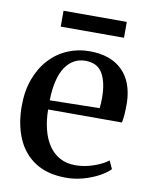

<svg xmlns="http://www.w3.org/2000/svg" viewBox="-81 -763 658 834"><g transform="rotate(10 248.0 -346.0)"><path d="M267.5 11Q186.5 11 132.5 -23.2Q78.5 -57.5 51.5 -119.5Q24.5 -181.5 24.5 -263.5Q24.5 -329.5 44 -382.2Q63.5 -435 97.5 -472Q131.5 -509 177 -528.5Q222.5 -548 274.5 -548Q366.5 -548 418 -498.2Q469.5 -448.5 472 -355Q472 -324.5 470.5 -303.5Q469 -282.5 465.5 -267.5H140Q140.5 -220 150.5 -180.2Q160.5 -140.5 180 -111.2Q199.5 -82 229 -65.8Q258.5 -49.5 298.5 -49.5Q338.5 -49.5 379 -63.8Q419.5 -78 441.5 -96L458 -60.5Q441 -42.5 411 -26.2Q381 -10 343.8 0.5Q306.5 11 267.5 11ZM140 -308 359.5 -312Q361 -322.5 361.5 -334.8Q362 -347 362 -358Q362 -425 339.5 -464.5Q317 -504 263.5 -504Q236 -504 213.8 -491.8Q191.5 -479.5 175.2 -455.2Q159 -431 150 -394.2Q141 -357.5 140 -308ZM410.5 -701.5V-631.5H131.5V-701.5Z"/></g></svg>

Font: Merriweather 72pt Medium
Style: Regular
Weight: 500
Version: Version 2.100